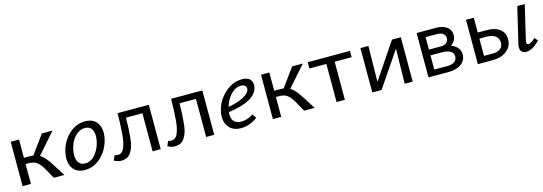

<svg xmlns="http://www.w3.org/2000/svg" viewBox="4 -1075 4917 1739"><g transform="rotate(-15 2462.0 -206.0)"><path d="M297 -224Q338 -199 381 -133L466 0H367L310 -102Q281 -150 253.5 -168Q226 -186 184 -186H152V0H74V-416H152V-245H209Q220 -245 240 -243L366 -416H466Z M659 5Q580 5 544.5 -50.5Q509 -106 527 -192Q547 -290 615.5 -355.5Q684 -421 771 -421Q849 -421 885 -367Q921 -313 903 -225Q883 -128 815 -61.5Q747 5 659 5ZM677 -52Q731 -52 772.5 -101.5Q814 -151 828 -221Q841 -284 822 -323.5Q803 -363 754 -363Q702 -363 659.5 -317.5Q617 -272 602 -197Q589 -130 609 -91Q629 -52 677 -52Z M1369 -416V0H1293V-357H1139Q1138 -293 1136 -251Q1134 -209 1129 -162.5Q1124 -116 1114.5 -88.5Q1105 -61 1089.5 -36.5Q1074 -12 1051 -1.5Q1028 9 997 9Q965 9 932 -10L951 -55Q968 -50 982 -50Q1002 -50 1017.5 -62Q1033 -74 1043 -99.5Q1053 -125 1059 -154Q1065 -183 1068.5 -229.5Q1072 -276 1073.5 -316Q1075 -356 1076 -416Z M1871 -416V0H1795V-357H1641Q1640 -293 1638 -251Q1636 -209 1631 -162.5Q1626 -116 1616.5 -88.5Q1607 -61 1591.5 -36.5Q1576 -12 1553 -1.5Q1530 9 1499 9Q1467 9 1434 -10L1453 -55Q1470 -50 1484 -50Q1504 -50 1519.5 -62Q1535 -74 1545 -99.5Q1555 -125 1561 -154Q1567 -183 1570.5 -229.5Q1574 -276 1575.5 -316Q1577 -356 1578 -416Z M2242 -421Q2298 -421 2320.5 -392.5Q2343 -364 2334 -321Q2308 -199 2052 -164Q2042 -52 2140 -52Q2200 -52 2252 -89L2278 -51Q2206 5 2124 5Q2043 5 2004.5 -49.5Q1966 -104 1985 -192Q2006 -286 2080 -353.5Q2154 -421 2242 -421ZM2267 -318Q2271 -335 2260.5 -351Q2250 -367 2218 -367Q2165 -367 2123 -321Q2081 -275 2062 -210Q2149 -226 2204.5 -255Q2260 -284 2267 -318Z M2644 -224Q2685 -199 2728 -133L2813 0H2714L2657 -102Q2628 -150 2600.5 -168Q2573 -186 2531 -186H2499V0H2421V-416H2499V-245H2556Q2567 -245 2587 -243L2713 -416H2813Z M3255 -416V-357H3096V0H3018V-357H2859V-416Z M3732 -416V0H3657L3663 -328L3440 0H3353V-416H3428L3423 -81L3649 -416Z M4151 -224Q4233 -193 4233 -121Q4233 -67 4189 -33.5Q4145 0 4071 0H3880V-416H4064Q4125 -416 4162.5 -388Q4200 -360 4200 -314Q4200 -259 4151 -224ZM4055 -359H3949V-242H4063Q4095 -242 4114 -258.5Q4133 -275 4133 -302Q4133 -326 4113.5 -342.5Q4094 -359 4055 -359ZM4073 -55Q4116 -55 4139.5 -73Q4163 -91 4163 -121Q4163 -188 4052 -188H3949V-55Z M4500 -277Q4578 -277 4622 -243Q4666 -209 4666 -148Q4666 -82 4615 -41Q4564 0 4481 0H4343V-416H4416V-277ZM4900 -97 4924 -66Q4855 6 4797 6Q4765 6 4750 -15.5Q4735 -37 4744 -79L4824 -416H4894L4819 -97Q4809 -57 4835 -57Q4857 -57 4900 -97ZM4502 -58Q4546 -58 4570.5 -78.5Q4595 -99 4595 -135Q4595 -175 4566.5 -197.5Q4538 -220 4486 -220H4416V-58Z"/></g></svg>

Font: EauTest Medium
Style: Italic
Weight: 500
Italic angle: -12°
Designer: Christian Thalmann (Catharsis Fonts)
Version: Version 0.001;PS 000.001;hotconv 1.0.88;makeotf.lib2.5.64775